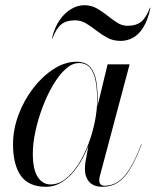

<svg xmlns="http://www.w3.org/2000/svg" viewBox="-20 -707 598 737"><path d="M156.5 10Q89.5 10 59.8 -32.8Q30 -75.5 30 -152.5Q30 -210 51 -266.2Q72 -322.5 107.5 -368.5Q143 -414.5 186.2 -442.2Q229.5 -470 273.5 -470Q309.5 -470 327 -448.8Q344.5 -427.5 349.8 -394Q355 -360.5 355 -324Q355 -291 348.8 -253.5Q342.5 -216 330.5 -178.5Q318.5 -141 301.2 -107.2Q284 -73.5 261.8 -47Q239.5 -20.5 213.2 -5.2Q187 10 156.5 10ZM174 1Q204 1 230.8 -19.8Q257.5 -40.5 280 -75.2Q302.5 -110 318.8 -152.8Q335 -195.5 344 -240Q353 -284.5 353 -324Q353 -363 347.2 -395Q341.5 -427 326.2 -446Q311 -465 283 -465Q257 -465 231.5 -441.8Q206 -418.5 183.5 -380.2Q161 -342 143.5 -295.8Q126 -249.5 116 -203Q106 -156.5 106 -117.5Q106 -56.5 124.8 -27.8Q143.5 1 174 1ZM374 10Q339 10 322.5 -9Q306 -28 306 -58Q306 -66.5 306.5 -73.2Q307 -80 308 -85L319.5 -148.5L342 -222.5L355 -302.5L393 -460H477.5L363 -30Q361 -22.5 361 -14Q361 -5.5 365.8 0.2Q370.5 6 381.5 6Q410.5 6 434.2 -10.2Q458 -26.5 479.5 -61.8Q501 -97 522 -153.5L523.5 -153Q502 -95.5 480.2 -59.5Q458.5 -23.5 433 -6.8Q407.5 10 374 10ZM443.5 -550Q414.5 -550 392.2 -562Q370 -574 350.2 -589.5Q330.5 -605 310.8 -617Q291 -629 267.5 -629Q235.5 -629 216 -614Q196.5 -599 181.5 -560H179.5Q189.5 -602.5 209.5 -630.8Q229.5 -659 254.2 -673Q279 -687 303.5 -687Q330 -687 351.2 -675Q372.5 -663 391.8 -647.5Q411 -632 429.8 -620Q448.5 -608 469.5 -608Q502 -608 521.2 -623Q540.5 -638 555.5 -677H557.5Q547.5 -629.5 530 -601.8Q512.5 -574 490.2 -562Q468 -550 443.5 -550Z"/></svg>

Font: Bodoni Moda 96pt
Style: Italic
Weight: 400
Italic angle: -13°
Version: Version 2.004